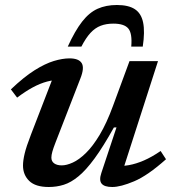

<svg xmlns="http://www.w3.org/2000/svg" viewBox="-20 -737 696 768"><path d="M385.5 -45.5 446 -227.5 435.5 -227Q393 -150.5 358.5 -103.5Q324 -56.5 294 -31.8Q264 -7 235.2 2Q206.5 11 175 11Q122 11 97 -13.2Q72 -37.5 72 -75Q72 -94.5 78.5 -122.2Q85 -150 104 -199L201.5 -451.5L221 -417Q196 -418 168.5 -410.8Q141 -403.5 111.2 -387.5Q81.5 -371.5 48.5 -346.5L23.5 -379.5Q75.5 -429 118 -455.8Q160.5 -482.5 195.2 -493Q230 -503.5 258 -503.5Q295 -503.5 306.8 -484.5Q318.5 -465.5 301.5 -423L201.5 -165.5Q193.5 -145 189.5 -130.8Q185.5 -116.5 185.5 -106.5Q185.5 -91.5 196.8 -83.5Q208 -75.5 227 -75.5Q246.5 -75.5 271.2 -86.8Q296 -98 323.5 -124.8Q351 -151.5 378.8 -197.8Q406.5 -244 432 -313.5L498 -492.5H612L465.5 -37.5L442.5 -73.5Q467.5 -71.5 495.8 -76.5Q524 -81.5 555.8 -95.2Q587.5 -109 622.5 -133L644 -100Q570.5 -34.5 516.5 -11.8Q462.5 11 429 11Q397.5 11 386.5 -2.5Q375.5 -16 385.5 -45.5ZM433.5 -642.5Q405 -642.5 382.8 -634Q360.5 -625.5 342 -605.5Q323.5 -585.5 305.5 -550.5H251Q280 -614 308.5 -650.5Q337 -687 370.5 -702Q404 -717 447.5 -717Q494 -717 519.5 -700.2Q545 -683.5 552.5 -646.8Q560 -610 551 -550.5H505Q509.5 -603.5 493.2 -623Q477 -642.5 433.5 -642.5Z"/></svg>

Font: Newsreader 9pt Medium
Style: Italic
Weight: 500
Italic angle: -17°
Designer: Hugues Gentile
Foundry: Production Type
Version: Version 1.003